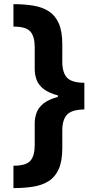

<svg xmlns="http://www.w3.org/2000/svg" viewBox="-20 -791 502 948"><path d="M396.5 -306.6Q318.4 -306.6 270 -318.8Q221.7 -331.1 195.8 -351.3Q169.9 -371.6 160.6 -397.2Q151.4 -422.9 151.4 -449.7V-557.6Q151.4 -610.8 129.9 -635.3Q108.4 -659.7 46.4 -659.7V-770.5Q100.1 -770.5 144.3 -763.2Q188.5 -755.9 220.7 -735.4Q252.9 -714.8 270.3 -675.5Q287.6 -636.2 287.6 -571.8V-486.3Q287.6 -431.6 311.5 -407Q335.4 -382.3 396.5 -382.3ZM46.4 137.7V27.3Q108.4 27.3 129.9 2.9Q151.4 -21.5 151.4 -74.7V-182.1Q151.4 -209 160.6 -234.6Q169.9 -260.3 195.8 -280.8Q221.7 -301.3 270 -313.5Q318.4 -325.7 396.5 -325.7V-250.5Q335.4 -250 311.5 -225.3Q287.6 -200.7 287.6 -146V-60.5Q287.6 3.9 270.3 43.2Q252.9 82.5 220.7 103Q188.5 123.5 144.3 130.6Q100.1 137.7 46.4 137.7ZM396.5 -250.5 265.6 -250V-382.3H396.5Z"/></svg>

Font: Inter 18pt
Style: Bold
Weight: 700
Designer: Rasmus Andersson
Foundry: rsms
Version: Version 4.001;git-66647c0bb